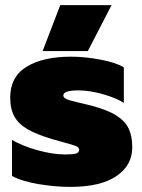

<svg xmlns="http://www.w3.org/2000/svg" viewBox="-20 -717 558 752"><path d="M216 -697H417L324 -517H147ZM27 -28V-169Q68 -145 127.5 -128.5Q187 -112 235 -112Q264 -112 277 -115.5Q290 -119 290 -130Q290 -140 277.5 -145Q265 -150 231 -159L185 -172Q124 -190 88.5 -210.5Q53 -231 36.5 -260.5Q20 -290 20 -335Q20 -416 84 -455.5Q148 -495 259 -495Q312 -495 373.5 -483.5Q435 -472 465 -453V-314Q434 -334 382 -348.5Q330 -363 287 -363Q228 -363 228 -343Q228 -334 242.5 -328Q257 -322 293 -314L335 -304Q400 -287 435 -265Q470 -243 484 -213.5Q498 -184 498 -140Q498 -69 435.5 -27Q373 15 256 15Q196 15 130.5 4Q65 -7 27 -28Z"/></svg>

Font: Prompt ExtraBold
Style: Regular
Weight: 800
Designer: Katatrad Team
Foundry: CadsonDemak
Version: Version 1.001